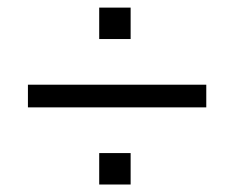

<svg xmlns="http://www.w3.org/2000/svg" viewBox="-20 -539 628 515"><path d="M54.9 -251H533.3V-311.8H54.9ZM246.1 -44.1H330.4V-128.4H246.1ZM246.1 -434.3H330.4V-518.6H246.1Z"/></svg>

Font: LL Pando Sans
Style: Regular
Weight: 400
Designer: Joshua Smith
Foundry: Joshua Smith
Version: Version 1.000;Glyphs 3.2.1 (3258)